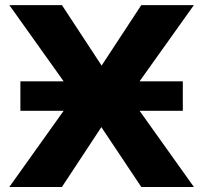

<svg xmlns="http://www.w3.org/2000/svg" viewBox="-20 -743 808 763"><path d="M382.8 -237.8 226.1 0H17.1L232.9 -302.7H61V-419.9H232.9L17.1 -722.7H226.1L383.8 -482.4L541.5 -722.7H750.5L534.7 -419.9H706.5V-302.7H534.7L750.5 0H541.5Z"/></svg>

Font: Giphurs Black
Style: Regular
Weight: 900
Version: Version 0.920; ttfautohint (v1.8.4.7-5d5b)